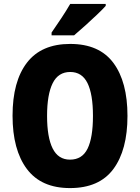

<svg xmlns="http://www.w3.org/2000/svg" viewBox="-20 -949 714 979"><path d="M630 -358Q630 -184 558 -87Q486 10 337 10Q190 10 117 -87.5Q44 -185 44 -359Q44 -534 117.5 -629.5Q191 -725 338 -725Q486 -725 558 -628.5Q630 -532 630 -358ZM220 -358Q220 -249 248.5 -192Q277 -135 337 -135Q399 -135 426.5 -191Q454 -247 454 -358Q454 -469 426 -525.5Q398 -582 338 -582Q277 -582 248.5 -524.5Q220 -467 220 -358ZM519 -919Q503 -901 474.5 -874Q446 -847 414.5 -818.5Q383 -790 358 -769H243V-783Q268 -819 293.5 -857.5Q319 -896 338 -929H519Z"/></svg>

Font: Noto Sans Bengali Condensed ExtraBold
Style: Regular
Weight: 800
Width: 3
Designer: Joana Ranito - Universal Thirst; Jelle Bosma - Monotype Design Team
Foundry: Universal Thirst ehf.
Version: Version 3.000; ttfautohint (v1.8.4.7-5d5b)